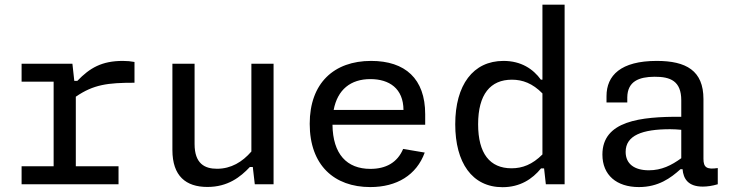

<svg xmlns="http://www.w3.org/2000/svg" viewBox="-20 -785 3140 818"><path d="M288.5 -513.5H72V-437H208.5V-76.5H72V0H485V-76.5H303V-373C378.5 -425 439 -432.5 553 -432.5V-521C537.5 -524 522 -525.5 503.5 -525.5C413.5 -525.5 362.5 -495.5 309.5 -440.5H296.5Z M714.5 -513.5V-146C714.5 -35 772 11.5 863.5 11.5C950.5 11.5 1004 -30.5 1044.5 -73.5H1057L1065.5 0H1145.5V-513.5H1051V-139.5C1012.5 -95 964.5 -66 904.5 -66C852.5 -66 809 -87.5 809 -171.5V-513.5Z M1299.5 -257.5C1299.5 -81 1404 12 1557.5 12C1670.5 12 1754.5 -39 1789.5 -135L1697.5 -150.5C1673 -92 1623.5 -65.5 1558 -65.5C1457.5 -65.5 1398 -128.5 1396.5 -253.5H1791.5V-298.5C1791.5 -449.5 1706.5 -525.5 1561 -525.5C1403 -525.5 1299.5 -431 1299.5 -257.5ZM1401.5 -316.5C1418 -403.5 1474 -448 1558 -448C1638.5 -448 1698.5 -408 1699 -316.5Z M1919.5 -255.5C1919.5 -92.5 1991 12.5 2121 12.5C2195.5 12.5 2248 -22 2285 -67.5H2298L2305.5 0H2385.5V-765H2291V-445.5H2284.5C2251.5 -491 2200.5 -525.5 2125 -525.5C1995.5 -525.5 1919.5 -423 1919.5 -255.5ZM2017 -255.5C2017 -383.5 2069.5 -445.5 2161 -445.5C2206 -445.5 2249 -430 2291 -387V-127C2248 -84 2205.5 -68 2159.5 -68C2066.5 -68 2017 -131.5 2017 -255.5Z M2778 -525.5C2624.5 -525.5 2564 -463.5 2564 -375.5V-348.5H2652.5V-370.5C2653.5 -439 2703 -457.5 2768 -458C2836 -458.5 2882.5 -440 2882.5 -357.5V-287.5C2708 -288.5 2546.5 -270 2546.5 -126.5C2546.5 -39 2607 12 2702 12C2785 12 2837.5 -26.5 2879 -64H2888C2891.5 -23 2912 10 2974 10C2993 10 3014.5 7 3038 0V-69C2991 -62 2977 -71.5 2977 -108.5V-363C2977 -484 2903.5 -525.5 2778 -525.5ZM2645.5 -138C2645.5 -208.5 2717 -234.5 2835 -234.5C2850 -234.5 2866.5 -233.5 2882.5 -232V-111C2840.5 -80.5 2798.5 -59.5 2744.5 -59.5C2682.5 -59.5 2645.5 -87 2645.5 -138Z"/></svg>

Font: Monaspace Neon
Style: Regular
Weight: 400
Designer: Riley Cran & the Lettermatic Team
Foundry: Lettermatic
Version: Version 1.200 (Monaspace Neon)